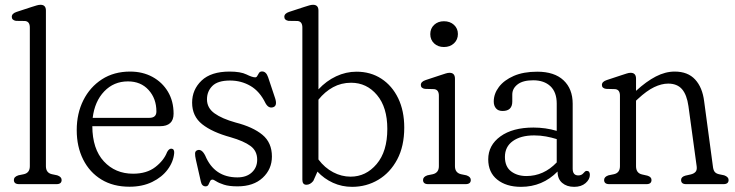

<svg xmlns="http://www.w3.org/2000/svg" viewBox="-20 -750 2994 782"><path d="M167 -707V-73Q167 -46 191.5 -40.5L213 -36Q231 -30 231 -17Q231 0 210 0H58Q36.5 0 36.5 -17Q36.5 -30 55 -36L77 -40.5Q101.5 -46 101.5 -73V-638Q101.5 -662.5 82 -664.5L45 -665Q28 -668 28 -681.5Q28 -695 47.5 -701.5L108.5 -721.5Q121 -725.5 129.5 -728Q138 -730.5 145 -730.5Q167 -730.5 167 -707Z M687 -287Q687 -236 631.5 -236H356Q356.5 -143 403 -92.8Q449.5 -42.5 522 -42.5Q577.5 -42.5 612.5 -69.5Q647.5 -96.5 660.5 -130.5Q668 -144.5 677.5 -144.5Q690.5 -144 689.5 -127Q686.5 -91.5 663.2 -60Q640 -28.5 600 -9Q560 10.5 507.5 10.5Q441 10.5 393 -18.8Q345 -48 318.8 -100.2Q292.5 -152.5 292.5 -220Q292.5 -288 319.5 -341.8Q346.5 -395.5 395.2 -427Q444 -458.5 510 -458.5Q561 -458.5 601 -436.8Q641 -415 664 -376.5Q687 -338 687 -287ZM501 -418.5Q443.5 -418.5 404.5 -377.8Q365.5 -337 357.5 -270H588Q617 -270 617 -296Q617 -348.5 585.2 -383.5Q553.5 -418.5 501 -418.5Z M947 -27.5Q984 -27.5 1005.8 -47.8Q1027.5 -68 1027.5 -99.5Q1027.5 -135.5 1000.2 -155.5Q973 -175.5 919.5 -191Q844.5 -211.5 803.5 -244Q762.5 -276.5 762.5 -332Q762.5 -385 801 -421.8Q839.5 -458.5 915 -458.5Q960 -458.5 983.8 -446.8Q1007.5 -435 1019.5 -435Q1025 -435 1028 -441Q1031 -447 1035 -453Q1039 -459 1047.5 -459Q1064 -459 1072 -435.5L1100.5 -350Q1110.5 -319.5 1093 -313.5Q1074 -307 1061.5 -329.5Q1038 -378 1000.2 -400Q962.5 -422 917 -422Q867 -422 845 -400Q823 -378 823 -345.5Q823 -310.5 853.5 -288.5Q884 -266.5 939.5 -251Q1010 -233 1048.8 -201Q1087.5 -169 1087.5 -112.5Q1087.5 -61 1050 -26Q1012.5 9 947.5 9Q913 9 892.2 2.2Q871.5 -4.5 860.8 -11.5Q850 -18.5 845.5 -18.5Q838.5 -18.5 835.5 -11.5Q832.5 -4.5 829 2.2Q825.5 9 817.5 9Q802 9 798 -10.5L778 -98.5Q774 -115.5 774.5 -125.5Q775 -135.5 784.5 -138.5Q802 -144 816 -116Q853 -27.5 947 -27.5Z M1277 -707V-386Q1309 -420.5 1349 -439.2Q1389 -458 1432 -458Q1489.5 -458 1533.2 -429.5Q1577 -401 1601.8 -349.8Q1626.5 -298.5 1626.5 -230.5Q1626.5 -154.5 1597.8 -100.5Q1569 -46.5 1520.8 -17.8Q1472.5 11 1414 11Q1372.5 11 1336.2 -5.5Q1300 -22 1273 -51L1256 -13Q1243.5 2.5 1228 2.5Q1211.5 2.5 1211.5 -18V-638Q1211.5 -662.5 1192 -664.5L1155 -665Q1138 -668 1138 -681.5Q1138 -695 1157.5 -701.5L1218.5 -721.5Q1231 -725.5 1239.5 -728Q1248 -730.5 1255 -730.5Q1277 -730.5 1277 -707ZM1410 -413Q1370 -413 1336.5 -394.8Q1303 -376.5 1277 -344V-100.5Q1302.5 -66.5 1336.8 -48.5Q1371 -30.5 1408 -30.5Q1470.5 -30.5 1514 -81.8Q1557.5 -133 1557.5 -225Q1557.5 -313 1515.5 -363Q1473.5 -413 1410 -413Z M1788 -558.5Q1764 -558.5 1748.2 -573.2Q1732.5 -588 1732.5 -611Q1732.5 -634 1748.2 -648.8Q1764 -663.5 1788 -663.5Q1813 -663.5 1829 -648.8Q1845 -634 1845 -611.5Q1845 -588.5 1829 -573.5Q1813 -558.5 1788 -558.5ZM1833 -429.5V-73Q1833 -46.5 1857.5 -40.5L1879.5 -36Q1897.5 -30 1897.5 -17Q1897.5 0 1876 0H1724Q1703 0 1703 -17Q1703 -30 1721 -36L1743 -40.5Q1767.5 -46.5 1767.5 -73V-360.5Q1767.5 -385 1748 -387L1711 -388Q1694 -390.5 1694 -404Q1694 -417.5 1714 -424L1774.5 -444Q1787 -448 1795.5 -450.8Q1804 -453.5 1811 -453.5Q1833 -453.5 1833 -429.5Z M1968.5 -101Q1968.5 -158.5 2018.2 -194.5Q2068 -230.5 2152.5 -230.5Q2202 -230.5 2247.5 -217V-328Q2247.5 -374.5 2221.8 -398.8Q2196 -423 2151.5 -423Q2109.5 -423 2088 -406.2Q2066.5 -389.5 2066.5 -365V-336.5Q2066.5 -298 2027 -298Q2009 -298 2000 -308.8Q1991 -319.5 1991 -336.5Q1991 -368 2012 -395.8Q2033 -423.5 2072.5 -440.8Q2112 -458 2168 -458Q2238 -458 2275.2 -423Q2312.5 -388 2312.5 -327.5V-63Q2312.5 -35.5 2335.5 -35.5Q2349 -35.5 2357 -45.5Q2359.5 -48.5 2362.5 -51.2Q2365.5 -54 2369.5 -54Q2382.5 -54 2382.5 -38Q2382.5 -19.5 2365 -4.2Q2347.5 11 2318.5 11Q2288.5 11 2269.8 -5Q2251 -21 2251 -50.5V-51.5Q2189.5 11 2102 11Q2042 11 2005.2 -18.5Q1968.5 -48 1968.5 -101ZM2036.5 -111Q2036.5 -71.5 2061.5 -52.2Q2086.5 -33 2124 -33Q2194.5 -33 2247.5 -88.5V-183.5Q2226.5 -190 2203.8 -194.2Q2181 -198.5 2155.5 -198.5Q2101 -198.5 2068.8 -175.5Q2036.5 -152.5 2036.5 -111Z M2570.5 -429.5V-380Q2612.5 -418.5 2651.2 -438.5Q2690 -458.5 2728 -458.5Q2781.5 -458.5 2811.2 -426.2Q2841 -394 2848 -337L2883.5 -73Q2885 -58.5 2890.2 -51Q2895.5 -43.5 2908 -40.5L2929.5 -36Q2947.5 -29.5 2947.5 -17Q2947.5 0 2926.5 0H2774.5Q2754 0 2754 -17Q2754 -29.5 2771 -34.5L2793 -39.5Q2806 -42.5 2812.8 -50Q2819.5 -57.5 2817.5 -72.5L2784 -317.5Q2777.5 -364 2757.8 -386.8Q2738 -409.5 2701.5 -409.5Q2674.5 -409.5 2644.2 -395Q2614 -380.5 2578 -347L2570.5 -340V-73Q2570.5 -45 2595 -39.5L2617 -34.5Q2633.5 -29.5 2633.5 -17Q2633.5 0 2613 0H2461.5Q2440.5 0 2440.5 -17Q2440.5 -30 2458.5 -36L2480.5 -40.5Q2505 -46 2505 -73V-360.5Q2505 -385 2485.5 -387L2448.5 -388Q2431.5 -390.5 2431.5 -404Q2431.5 -417.5 2451.5 -424L2512 -444Q2524.5 -448 2533 -450.8Q2541.5 -453.5 2548.5 -453.5Q2570.5 -453.5 2570.5 -429.5Z"/></svg>

Font: Fraunces 72pt S100 Light
Style: Regular
Weight: 300
Version: Version 1.000; ttfautohint (v1.8.3)